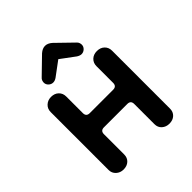

<svg xmlns="http://www.w3.org/2000/svg" viewBox="-170 -675 785 785"><g transform="rotate(-45 222.5 -282.5)"><path d="M90 10Q71 10 58 -2Q45 -14 45 -32V-367Q45 -386 58 -398Q71 -410 90 -410Q110 -410 122.5 -398Q135 -386 135 -367V-271Q135 -251 155 -251H290Q310 -251 310 -271V-367Q310 -386 322.5 -398Q335 -410 355 -410Q375 -410 387.5 -398Q400 -386 400 -367V-32Q400 -13 387.5 -1.5Q375 10 355 10Q336 10 323 -1.5Q310 -13 310 -32V-149Q310 -169 290 -169H155Q135 -169 135 -149V-32Q135 -13 122.5 -1.5Q110 10 90 10ZM110 -472Q110 -477 112 -483Q114 -489 120 -494L190 -562Q205 -575 220 -575Q235 -575 250 -562L320 -494Q326 -489 328 -483Q330 -477 330 -472Q330 -461 321.5 -453Q313 -445 302 -445Q293 -445 282 -452L220 -498L158 -452Q148 -445 138 -445Q127 -445 118.5 -453Q110 -461 110 -472Z"/></g></svg>

Font: Dongle
Style: Bold
Weight: 700
Designer: Yanghee Ryu
Foundry: Yanghee Ryu
Version: Version 2.000